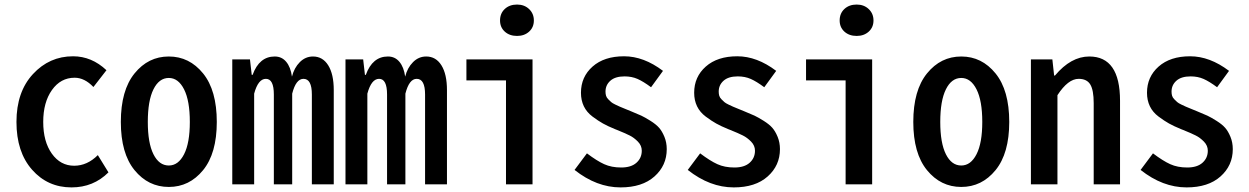

<svg xmlns="http://www.w3.org/2000/svg" viewBox="-20 -814 5516 848"><path d="M295.9 13.7Q190.4 13.7 121.6 -64.5Q52.7 -142.6 52.7 -275.4Q52.7 -408.2 125.5 -486.8Q198.2 -565.4 302.7 -565.4Q384.8 -565.4 450.2 -503.9L392.6 -429.7Q353.5 -470.7 309.6 -470.7Q248 -470.7 209.5 -416.5Q170.9 -362.3 170.9 -275.4Q170.9 -188.5 209 -135.3Q247.1 -82 307.6 -82Q365.2 -82 412.1 -128.9L459 -52.7Q392.6 13.7 295.9 13.7Z M513.7 -275.4Q513.7 -415 574.2 -489.7Q634.8 -564.5 725.6 -564.5Q816.4 -564.5 877 -489.7Q937.5 -415 937.5 -275.4Q937.5 -136.7 877 -62.5Q816.4 11.7 725.6 11.7Q634.8 11.7 574.2 -62.5Q513.7 -136.7 513.7 -275.4ZM725.6 -83Q767.6 -83 793 -132.8Q818.4 -182.6 818.4 -275.4Q818.4 -369.1 793 -419.4Q767.6 -469.7 725.6 -469.7Q682.6 -469.7 657.7 -419.4Q632.8 -369.1 632.8 -275.4Q632.8 -182.6 657.7 -132.8Q682.6 -83 725.6 -83Z M1005.9 0V-551.8H1084L1091.8 -483.4H1095.7Q1125 -564.5 1193.4 -564.5Q1224.6 -564.5 1244.1 -541Q1263.7 -517.6 1269.5 -475.6Q1279.3 -514.6 1304.2 -539.6Q1329.1 -564.5 1362.3 -564.5Q1405.3 -564.5 1429.7 -525.4Q1454.1 -486.3 1454.1 -416V0H1357.4V-396.5Q1357.4 -465.8 1320.3 -465.8Q1287.1 -465.8 1270.5 -400.4V0H1189.5V-396.5Q1189.5 -465.8 1154.3 -465.8Q1120.1 -465.8 1102.5 -400.4V0Z M1505.9 0V-551.8H1584L1591.8 -483.4H1595.7Q1625 -564.5 1693.4 -564.5Q1724.6 -564.5 1744.1 -541Q1763.7 -517.6 1769.5 -475.6Q1779.3 -514.6 1804.2 -539.6Q1829.1 -564.5 1862.3 -564.5Q1905.3 -564.5 1929.7 -525.4Q1954.1 -486.3 1954.1 -416V0H1857.4V-396.5Q1857.4 -465.8 1820.3 -465.8Q1787.1 -465.8 1770.5 -400.4V0H1689.5V-396.5Q1689.5 -465.8 1654.3 -465.8Q1620.1 -465.8 1602.5 -400.4V0Z M2214.8 0V-459H2040V-551.8H2332V0ZM2263.7 -655.3Q2230.5 -655.3 2209.5 -674.3Q2188.5 -693.4 2188.5 -723.6Q2188.5 -754.9 2209.5 -774.4Q2230.5 -793.9 2263.7 -793.9Q2295.9 -793.9 2316.9 -773.9Q2337.9 -753.9 2337.9 -723.6Q2337.9 -693.4 2316.9 -674.3Q2295.9 -655.3 2263.7 -655.3Z M2720.7 13.7Q2615.2 13.7 2517.6 -63.5L2572.3 -136.7Q2616.2 -103.5 2648.4 -88.9Q2680.7 -74.2 2723.6 -74.2Q2767.6 -74.2 2791 -95.2Q2814.5 -116.2 2814.5 -148.4Q2814.5 -170.9 2797.4 -188.5Q2780.3 -206.1 2760.7 -215.8Q2741.2 -225.6 2705.1 -240.2Q2700.2 -242.2 2697.3 -243.2Q2664.1 -256.8 2643.1 -268.6Q2622.1 -280.3 2596.7 -299.3Q2571.3 -318.4 2558.6 -344.7Q2545.9 -371.1 2545.9 -404.3Q2545.9 -474.6 2597.2 -520Q2648.4 -565.4 2736.3 -565.4Q2823.2 -565.4 2908.2 -501L2855.5 -428.7Q2821.3 -454.1 2795.9 -465.3Q2770.5 -476.6 2738.3 -476.6Q2697.3 -476.6 2675.8 -457.5Q2654.3 -438.5 2654.3 -409.2Q2654.3 -399.4 2656.7 -391.1Q2659.2 -382.8 2666.5 -375.5Q2673.8 -368.2 2679.2 -363.3Q2684.6 -358.4 2697.8 -352.1Q2710.9 -345.7 2717.8 -342.8Q2724.6 -339.8 2742.7 -332.5Q2760.7 -325.2 2767.6 -322.3Q2796.9 -310.5 2812.5 -303.2Q2828.1 -295.9 2853 -280.3Q2877.9 -264.6 2891.1 -249.5Q2904.3 -234.4 2914.6 -209.5Q2924.8 -184.6 2924.8 -155.3Q2924.8 -83 2870.6 -34.7Q2816.4 13.7 2720.7 13.7Z M3220.7 13.7Q3115.2 13.7 3017.6 -63.5L3072.3 -136.7Q3116.2 -103.5 3148.4 -88.9Q3180.7 -74.2 3223.6 -74.2Q3267.6 -74.2 3291 -95.2Q3314.5 -116.2 3314.5 -148.4Q3314.5 -170.9 3297.4 -188.5Q3280.3 -206.1 3260.7 -215.8Q3241.2 -225.6 3205.1 -240.2Q3200.2 -242.2 3197.3 -243.2Q3164.1 -256.8 3143.1 -268.6Q3122.1 -280.3 3096.7 -299.3Q3071.3 -318.4 3058.6 -344.7Q3045.9 -371.1 3045.9 -404.3Q3045.9 -474.6 3097.2 -520Q3148.4 -565.4 3236.3 -565.4Q3323.2 -565.4 3408.2 -501L3355.5 -428.7Q3321.3 -454.1 3295.9 -465.3Q3270.5 -476.6 3238.3 -476.6Q3197.3 -476.6 3175.8 -457.5Q3154.3 -438.5 3154.3 -409.2Q3154.3 -399.4 3156.7 -391.1Q3159.2 -382.8 3166.5 -375.5Q3173.8 -368.2 3179.2 -363.3Q3184.6 -358.4 3197.8 -352.1Q3210.9 -345.7 3217.8 -342.8Q3224.6 -339.8 3242.7 -332.5Q3260.7 -325.2 3267.6 -322.3Q3296.9 -310.5 3312.5 -303.2Q3328.1 -295.9 3353 -280.3Q3377.9 -264.6 3391.1 -249.5Q3404.3 -234.4 3414.6 -209.5Q3424.8 -184.6 3424.8 -155.3Q3424.8 -83 3370.6 -34.7Q3316.4 13.7 3220.7 13.7Z M3714.8 0V-459H3540V-551.8H3832V0ZM3763.7 -655.3Q3730.5 -655.3 3709.5 -674.3Q3688.5 -693.4 3688.5 -723.6Q3688.5 -754.9 3709.5 -774.4Q3730.5 -793.9 3763.7 -793.9Q3795.9 -793.9 3816.9 -773.9Q3837.9 -753.9 3837.9 -723.6Q3837.9 -693.4 3816.9 -674.3Q3795.9 -655.3 3763.7 -655.3Z M4013.7 -275.4Q4013.7 -415 4074.2 -489.7Q4134.8 -564.5 4225.6 -564.5Q4316.4 -564.5 4377 -489.7Q4437.5 -415 4437.5 -275.4Q4437.5 -136.7 4377 -62.5Q4316.4 11.7 4225.6 11.7Q4134.8 11.7 4074.2 -62.5Q4013.7 -136.7 4013.7 -275.4ZM4225.6 -83Q4267.6 -83 4293 -132.8Q4318.4 -182.6 4318.4 -275.4Q4318.4 -369.1 4293 -419.4Q4267.6 -469.7 4225.6 -469.7Q4182.6 -469.7 4157.7 -419.4Q4132.8 -369.1 4132.8 -275.4Q4132.8 -182.6 4157.7 -132.8Q4182.6 -83 4225.6 -83Z M4533.2 0V-551.8H4627.9L4635.7 -480.5H4639.6Q4710 -564.5 4791 -564.5Q4926.8 -564.5 4926.8 -369.1V0H4810.5V-358.4Q4810.5 -416 4795.4 -440.9Q4780.3 -465.8 4744.1 -465.8Q4697.3 -465.8 4650.4 -393.6V0Z M5220.7 13.7Q5115.2 13.7 5017.6 -63.5L5072.3 -136.7Q5116.2 -103.5 5148.4 -88.9Q5180.7 -74.2 5223.6 -74.2Q5267.6 -74.2 5291 -95.2Q5314.5 -116.2 5314.5 -148.4Q5314.5 -170.9 5297.4 -188.5Q5280.3 -206.1 5260.7 -215.8Q5241.2 -225.6 5205.1 -240.2Q5200.2 -242.2 5197.3 -243.2Q5164.1 -256.8 5143.1 -268.6Q5122.1 -280.3 5096.7 -299.3Q5071.3 -318.4 5058.6 -344.7Q5045.9 -371.1 5045.9 -404.3Q5045.9 -474.6 5097.2 -520Q5148.4 -565.4 5236.3 -565.4Q5323.2 -565.4 5408.2 -501L5355.5 -428.7Q5321.3 -454.1 5295.9 -465.3Q5270.5 -476.6 5238.3 -476.6Q5197.3 -476.6 5175.8 -457.5Q5154.3 -438.5 5154.3 -409.2Q5154.3 -399.4 5156.7 -391.1Q5159.2 -382.8 5166.5 -375.5Q5173.8 -368.2 5179.2 -363.3Q5184.6 -358.4 5197.8 -352.1Q5210.9 -345.7 5217.8 -342.8Q5224.6 -339.8 5242.7 -332.5Q5260.7 -325.2 5267.6 -322.3Q5296.9 -310.5 5312.5 -303.2Q5328.1 -295.9 5353 -280.3Q5377.9 -264.6 5391.1 -249.5Q5404.3 -234.4 5414.6 -209.5Q5424.8 -184.6 5424.8 -155.3Q5424.8 -83 5370.6 -34.7Q5316.4 13.7 5220.7 13.7Z"/></svg>

Font: GenEi Gothic M SemiBold
Style: Regular
Weight: 500
Designer: o_tamon (Modified); [Source Han Sans]
Ryoko NISHIZUKA  (kana & ideographs); Paul D. Hunt (Latin, Greek & Cyrillic); Wenl
Version: Version 1.1a;Original Version 1.004